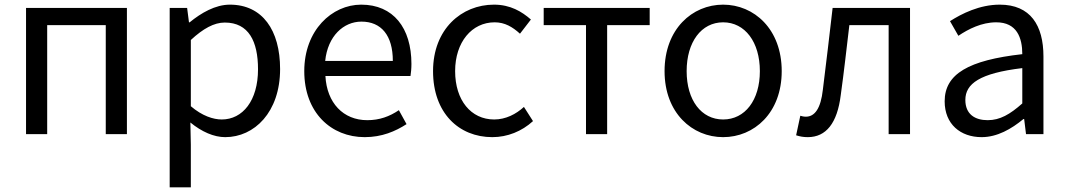

<svg xmlns="http://www.w3.org/2000/svg" viewBox="-20 -577 4590 826"><path d="M92 0H183V-469H435V0H526V-543H92Z M710 229H801V45L799 -50C848 -10 900 13 949 13C1074 13 1185 -94 1185 -280C1185 -447 1109 -557 969 -557C906 -557 845 -521 796 -481H793L785 -543H710ZM934 -63C898 -63 850 -78 801 -120V-405C854 -454 901 -480 947 -480C1050 -480 1090 -399 1090 -279C1090 -144 1024 -63 934 -63Z M1549 13C1623 13 1681 -12 1729 -43L1696 -103C1656 -76 1613 -60 1560 -60C1457 -60 1386 -134 1380 -250H1746C1748 -263 1750 -282 1750 -302C1750 -457 1672 -557 1534 -557C1408 -557 1289 -447 1289 -271C1289 -92 1405 13 1549 13ZM1379 -315C1390 -422 1458 -484 1535 -484C1620 -484 1670 -425 1670 -315Z M2098 13C2163 13 2225 -12 2273 -56L2234 -117C2200 -86 2156 -63 2106 -63C2006 -63 1938 -146 1938 -271C1938 -396 2010 -481 2108 -481C2152 -481 2185 -461 2217 -432L2264 -493C2225 -527 2176 -557 2105 -557C1966 -557 1843 -452 1843 -271C1843 -91 1954 13 2098 13Z M2501 0H2592V-469H2775V-543H2319V-469H2501Z M3091 13C3224 13 3343 -91 3343 -271C3343 -452 3224 -557 3091 -557C2958 -557 2839 -452 2839 -271C2839 -91 2958 13 3091 13ZM3091 -63C2997 -63 2934 -146 2934 -271C2934 -396 2997 -481 3091 -481C3185 -481 3249 -396 3249 -271C3249 -146 3185 -63 3091 -63Z M3455 13C3534 13 3582 -47 3597 -168C3611 -268 3622 -369 3634 -469H3803V0H3895V-543H3562C3548 -425 3535 -308 3520 -191C3511 -110 3485 -75 3447 -75C3437 -75 3430 -77 3423 -79L3405 5C3421 10 3435 13 3455 13Z M4203 13C4270 13 4331 -22 4383 -65H4386L4394 0H4469V-334C4469 -468 4413 -557 4281 -557C4194 -557 4117 -518 4067 -486L4103 -423C4146 -452 4203 -481 4266 -481C4355 -481 4378 -414 4378 -344C4147 -318 4044 -259 4044 -141C4044 -43 4112 13 4203 13ZM4229 -60C4175 -60 4133 -85 4133 -147C4133 -217 4195 -262 4378 -284V-132C4325 -85 4282 -60 4229 -60Z"/></svg>

Font: Noto Sans Japanese Regular
Style: Regular
Weight: 400
Designer: Ryoko NISHIZUKA (kana & ideographs); Paul D. Hunt (Latin, Greek & Cyrillic); Wenlong ZHANG (bopomofo); Sandoll Communica
Foundry: Adobe Systems Incorporated
Version: Version 1.000;PS 1;hotconv 1.0.78;makeotf.lib2.5.61930